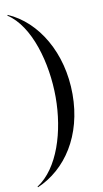

<svg xmlns="http://www.w3.org/2000/svg" viewBox="-105 -847 571 1064"><g transform="rotate(-10 181.0 -315.0)"><path d="M17 -796C141 -716 202 -497 202 -305C202 -113 141 86 17 166L19 170C182 100 297 -72 297 -305C297 -538 182 -730 19 -800Z"/></g></svg>

Font: Bodoni* 36pt
Style: Regular
Weight: 400
Version: Version 2.3